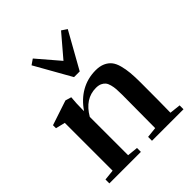

<svg xmlns="http://www.w3.org/2000/svg" viewBox="-196 -832 955 955"><g transform="rotate(-45 281.5 -354.0)"><path d="M271 -498 163.1 -689 191.4 -708.5 291 -592.3 389.6 -708 418 -689 311 -498ZM21.5 0V-27.3L77.6 -33.2V-369.6L27.8 -381.8V-402.8L158.7 -446.3L190.4 -437Q186.5 -397.9 186.5 -354.5V-342.8Q220.2 -393.1 267.3 -419.7Q314.5 -446.3 371.1 -446.3Q399.9 -446.3 420.7 -437Q441.4 -427.7 454.1 -411.9Q466.8 -396 473.9 -369.6Q481 -343.3 483.6 -314.2Q486.3 -285.2 486.3 -244.1Q486.3 -102.1 484.9 -33.7L543 -27.3V0H321.3V-27.3L377 -33.2Q378.4 -260.3 378.4 -266.6Q378.4 -290.5 377.2 -306.6Q376 -322.8 371.8 -338.4Q367.7 -354 360.4 -363Q353 -372.1 340.6 -377.7Q328.1 -383.3 310.1 -383.3Q233.4 -383.3 186.5 -302.7V-33.2L243.2 -27.3V0Z"/></g></svg>

Font: Elstob SemiBold
Style: Regular
Weight: 600
Designer: Peter S. Baker
Version: Version 1.015